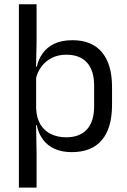

<svg xmlns="http://www.w3.org/2000/svg" viewBox="-20 -682 577 874"><path d="M306.5 10.5Q261.5 10.5 228.5 -4.5Q195.5 -19.5 175 -47.5Q154.5 -75.5 147.5 -112.5H121L144.5 -188.5Q146.5 -144.5 164.2 -115.2Q182 -86 212.5 -71.5Q243 -57 281.5 -57Q343 -57 375.8 -93Q408.5 -129 408.5 -198.5V-292Q408.5 -361 376 -397Q343.5 -433 281.5 -433Q244.5 -433 216 -418.5Q187.5 -404 168.8 -379Q150 -354 143 -322L123 -378.5H147.5Q155 -412 174.2 -439.2Q193.5 -466.5 227 -482.8Q260.5 -499 310 -499Q398 -499 444 -444.2Q490 -389.5 490 -285.5V-204.5Q490 -99.5 443.8 -44.5Q397.5 10.5 306.5 10.5ZM146.5 172H66V-662.5H146.5V-490.5L144 -370.5L144.5 -343.5V-140.5L144 -123.5L146.5 13.5Z"/></svg>

Font: Anek Kannada Medium
Style: Regular
Weight: 400
Version: Version 1.003